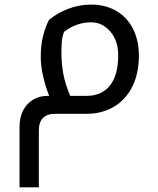

<svg xmlns="http://www.w3.org/2000/svg" viewBox="-20 -495 689 835"><path d="M247.1 -266.1Q247.1 -219.7 255.1 -175Q263.2 -130.4 285.2 -78.1H356Q422.9 -78.1 458.5 -123.5Q494.1 -168.9 494.1 -254.9Q494.1 -317.9 459.7 -357.9Q425.3 -397.9 376 -397.9Q313 -397.9 258.8 -356.9Q250.5 -335.9 248.8 -314.2Q247.1 -292.5 247.1 -266.1ZM220.2 0Q148.9 0 148.9 73.2V319.8H64.9V58.1Q64.9 14.6 81.1 -15.6Q97.2 -45.9 124.8 -62Q152.3 -78.1 187 -78.1H193.8Q157.2 -173.3 157.2 -249Q157.2 -337.9 192.9 -408.2Q230 -439 277.3 -457Q324.7 -475.1 376 -475.1Q438.5 -475.1 485.8 -447.5Q533.2 -419.9 558.6 -369.1Q584 -318.4 584 -253.9Q584 -175.3 555.4 -118.2Q526.9 -61 474.9 -30.5Q422.9 0 356 0Z"/></svg>

Font: DroidArabicKufi
Style: Regular
Weight: 400
Designer: Pascal Zoghbi
Foundry: Ascender Corporation
Version: Version 1.00; ttfautohint (v1.4.1)